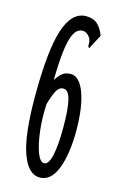

<svg xmlns="http://www.w3.org/2000/svg" viewBox="-103 -676 456 732"><g transform="rotate(15 125.0 -310.0)"><path d="M131 10Q85 10 59.5 -61.5Q34 -133 34 -284Q34 -467 61 -548.5Q88 -630 144 -630Q173 -630 189.5 -614.5Q206 -599 216 -572L190 -523L187 -516L182 -518Q180 -525 180.5 -533.5Q181 -542 175 -554Q162 -573 145 -573Q135 -573 125 -566Q115 -559 106.5 -537.5Q98 -516 93 -474Q88 -432 87 -363Q99 -382 111.5 -392Q124 -402 144 -402Q179 -402 199.5 -346Q220 -290 220 -198Q220 -105 197.5 -47.5Q175 10 131 10ZM133 -47Q151 -47 160 -86.5Q169 -126 169 -197Q169 -272 160 -306.5Q151 -341 132 -341Q114 -341 104 -321.5Q94 -302 84 -267Q81 -212 87 -161.5Q93 -111 105 -79Q117 -47 133 -47Z"/></g></svg>

Font: Inconsolata UltraCondensed
Style: Regular
Weight: 400
Width: 1
Monospace: yes
Designer: Raph Levien, Cyreal, Brenton Simpson
Foundry: Raph Levien, Cyreal, Google
Version: Version 3.001; ttfautohint (v1.8.2.53-6de2)